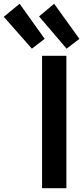

<svg xmlns="http://www.w3.org/2000/svg" viewBox="-150 -992 445 1018"><path d="M202 6V-696H73V6ZM57 -905 203 -734 271 -786 137 -972ZM-130 -903 19 -734 87 -786 -46 -972Z"/></svg>

Font: Repo DemiBold
Style: Regular
Weight: 600
Designer: Stefan Peev
Foundry: Context Ltd
Version: Version 1.502